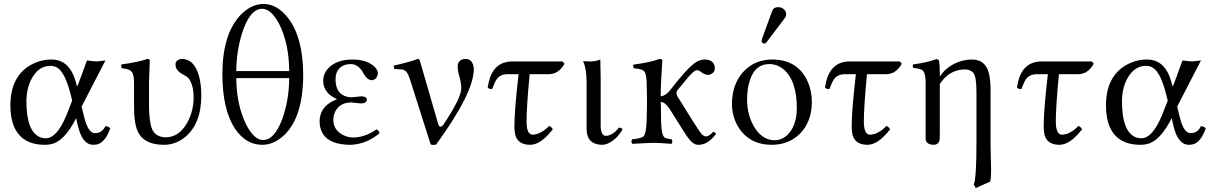

<svg xmlns="http://www.w3.org/2000/svg" viewBox="-20 -718 6112 965"><path d="M390.1 -182.1 403.8 -127Q422.9 -49.8 457 -48.8Q486.8 -48.8 502.9 -72.3Q506.8 -78.1 509.8 -84Q524.4 -83 534.2 -73.2Q509.8 -3.9 469.7 7.3Q459 9.8 446.8 9.8Q393.1 7.8 371.1 -86.9L362.8 -124Q309.1 -18.6 250 2.9Q229 9.8 206.1 9.8Q61 9.8 36.6 -131.3Q32.2 -157.7 32.2 -187Q32.2 -337.4 140.1 -394.5Q186.5 -418.9 238.8 -418.9Q328.6 -418.9 360.4 -308.6Q362.8 -299.3 365.2 -290Q367.2 -280.3 370.6 -289.1Q371.6 -291 372.1 -292L417 -414.1Q423.8 -414.1 439.9 -411.6Q456.1 -409.2 462.9 -409.2Q470.2 -409.2 488.3 -411.6Q504.4 -414.1 509.8 -414.1ZM342.8 -211.9 337.9 -231.9Q309.6 -349.6 270.5 -376Q254.4 -386.7 233.9 -387.2Q174.8 -387.2 139.6 -323.7Q113.3 -275.4 112.8 -209Q112.8 -51.8 185.5 -26.9Q197.8 -22.9 210.9 -22.9Q274.4 -24.9 327.1 -172.9Z M729 -307.1V-193.8Q729 -86.9 752 -55.2Q772.5 -28.8 812 -27.8Q883.3 -27.8 924.8 -108.4Q952.6 -162.6 953.1 -226.1Q953.1 -268.1 943.6 -293.9Q934.1 -319.8 924.6 -327.9Q915 -335.9 896 -345.7Q895.5 -345.7 895 -346.7L894 -347.2Q862.8 -365.2 861.8 -393.1Q861.8 -413.1 883.8 -420.4Q889.6 -421.9 894 -421.9Q955.6 -421.9 980 -336.4Q991.7 -293.9 991.7 -237.8Q991.7 -92.3 905.8 -25.4Q859.4 9.8 803.7 9.8Q694.3 9.8 667 -70.8Q653.8 -109.9 653.8 -178.2V-303.2Q653.8 -352.1 634.3 -364.3Q620.6 -372.1 591.8 -375Q588.4 -387.7 589.8 -394Q677.7 -406.2 720.7 -421.9Q731.4 -420.9 732.9 -415Q732.9 -414.1 729 -307.1Z M1433.6 -360.8Q1432.6 -502 1381.3 -601.1Q1342.8 -672.9 1297.9 -673.8Q1235.8 -673.8 1196.8 -551.8Q1168.5 -461.4 1167.5 -360.8ZM1433.6 -325.2H1167.5Q1168.5 -192.4 1216.8 -92.8Q1255.9 -15.1 1302.7 -14.2Q1358.4 -14.2 1397.5 -116.7Q1432.6 -210.9 1433.6 -325.2ZM1097.7 -344.2Q1097.7 -546.9 1189.9 -643.6Q1242.2 -697.3 1303.7 -698.2Q1373 -698.2 1427.2 -628.4Q1502.9 -530.8 1503.9 -344.2Q1503.9 -114.7 1394.5 -26.9Q1348.1 9.8 1297.9 9.8Q1215.8 9.8 1160.6 -71.8Q1098.1 -167 1097.7 -344.2Z M1655.3 -115.2Q1655.3 -65.9 1703.1 -40Q1727.5 -27.3 1754.4 -26.9Q1814.5 -27.3 1872.6 -67.9Q1886.7 -61 1887.2 -47.9Q1821.8 6.3 1743.7 9.8Q1605.5 9.8 1588.4 -84.5Q1586.4 -96.2 1586.4 -107.9Q1586.4 -174.8 1649.9 -208.5Q1661.6 -214.4 1673.3 -219.2V-220.2Q1605 -249.5 1604.5 -312Q1604.5 -357.9 1646 -389.2Q1686 -418.5 1750.5 -418.9Q1825.7 -418.9 1863.8 -381.3Q1878.9 -365.2 1879.4 -350.1Q1876 -317.9 1848.6 -314.9Q1827.6 -314.9 1809.1 -345.2L1808.6 -346.2Q1783.7 -395 1744.6 -396Q1690.4 -396 1672.4 -353.5Q1666.5 -337.9 1666.5 -318.8Q1666.5 -245.1 1726.1 -231.4Q1736.8 -229 1747.6 -229Q1748 -229 1757.8 -230Q1792 -233.9 1796.4 -233.9Q1823.2 -232.9 1824.2 -216.8Q1821.8 -198.7 1795.4 -198.2Q1791.5 -198.2 1772 -200.2Q1751 -202.6 1746.6 -203.1Q1687 -203.1 1664.1 -155.8Q1655.3 -136.7 1655.3 -115.2Z M2038.6 -325.2Q2025.9 -364.7 2002.9 -368.2Q1999.5 -368.7 1997.6 -369.1L1962.4 -371.1Q1958 -381.8 1959.5 -388.2Q2043.9 -407.7 2079.6 -421.9Q2087.4 -421.9 2090.8 -411.1Q2091.3 -409.7 2091.3 -409.2L2182.6 -94.2Q2188.5 -73.7 2203.1 -85.4Q2206.1 -88.4 2207.5 -89.8Q2298.3 -225.6 2298.3 -272.9Q2298.3 -304.2 2286.1 -342.8Q2280.3 -362.3 2280.3 -382.8Q2280.3 -413.1 2307.1 -420.4Q2313.5 -421.9 2319.3 -421.9Q2352.5 -421.9 2359.9 -383.8Q2361.3 -376 2361.3 -369.1Q2360.4 -251 2172.4 7.8Q2157.7 13.2 2144.5 7.8Z M2552.2 -409.2H2807.1L2817.4 -397.9Q2788.1 -345.7 2739.3 -345.2H2642.1Q2626 -177.2 2626.5 -103Q2627.4 -42 2657.2 -41Q2698.2 -42.5 2740.2 -85Q2753.9 -78.6 2758.3 -67.9Q2698.2 9.3 2645.5 9.8Q2583 9.8 2569.8 -40Q2565.4 -57.6 2565.4 -81.1Q2565.4 -165.5 2586.4 -345.2H2533.2Q2493.2 -345.2 2476.1 -319.3Q2466.3 -304.7 2453.1 -270Q2436.5 -271 2431.2 -277.8Q2447.3 -393.6 2531.2 -407.2Q2542 -409.2 2552.2 -409.2Z M2928.2 -307.1Q2927.7 -374 2911.1 -409.2L2913.1 -411.1Q2925.3 -409.2 2952.1 -409.2Q2974.6 -409.7 2997.1 -418.9Q2997.1 -418 2999 -327.1V-85Q3000 -36.1 3024.4 -35.2Q3059.1 -36.1 3091.3 -77.1Q3105 -74.2 3106.9 -70.8Q3107.9 -68.4 3108.4 -66.9Q3080.1 -17.6 3037.1 2.4Q3020 9.8 3005.4 9.8Q2929.2 7.8 2928.2 -67.9Z M3302.7 -108.9Q3304.2 -38.6 3320.3 -26.9Q3329.6 -20.5 3355 -18.1Q3363.3 -6.3 3355 4.9Q3346.2 4.4 3326.2 2.9Q3288.1 0 3267.1 0Q3243.7 0 3206.5 2.4Q3175.8 4.4 3157.7 4.9Q3149.4 -6.8 3157.7 -18.1Q3204.6 -22 3215.3 -33.7Q3228 -49.3 3230 -108.9Q3231.9 -175.3 3231.9 -220.7Q3231.9 -248.5 3230 -307.1Q3228.5 -354.5 3212.4 -364.3Q3200.2 -371.6 3165 -375Q3161.6 -387.2 3163.1 -393.1Q3250.5 -404.8 3295.9 -421.9Q3307.6 -420.9 3309.1 -415Q3309.1 -413.6 3302.7 -311.5Q3300.8 -274.9 3300.8 -233.9Q3323.7 -235.4 3346.2 -262.2L3381.8 -307.1Q3451.7 -394 3488.3 -411.1Q3505.9 -418.9 3523.9 -418.9Q3571.8 -417 3572.8 -374Q3572.8 -353.5 3551.3 -344.2Q3544.9 -341.8 3539.1 -341.8Q3519.5 -342.3 3503.9 -356Q3494.6 -364.7 3482.9 -365.2Q3466.3 -365.2 3426.3 -314.9Q3421.4 -309.1 3417 -303.2L3382.8 -262.2Q3379.9 -257.3 3379.9 -249Q3380.4 -237.3 3397.9 -212.9L3466.8 -102.1Q3502.4 -46.9 3510.3 -40Q3520 -32.7 3528.8 -32.2Q3545.9 -33.7 3564.9 -56.2Q3576.7 -51.3 3579.1 -44.9Q3540 5.4 3499.5 9.3Q3493.7 9.8 3487.8 9.8Q3462.4 9.8 3433.6 -31.7Q3425.3 -43.9 3415 -60.1L3344.7 -171.9Q3322.8 -204.6 3301.3 -206.1Q3301.3 -178.2 3302.7 -108.9Z M3889.6 -682.1Q3916.5 -682.1 3928.2 -660.2Q3931.2 -653.3 3931.6 -647Q3931.2 -636.7 3925.8 -628.9L3833.5 -506.8Q3827.1 -499.5 3821.8 -499Q3809.1 -500.5 3807.6 -512.2Q3808.1 -516.6 3809.6 -522L3861.8 -665Q3869.1 -681.6 3889.6 -682.1ZM3658.7 -194.8Q3659.2 -290 3711.4 -352.1Q3769.5 -418.5 3860.8 -418.9Q3987.3 -418.9 4037.6 -312Q4060.5 -262.2 4060.5 -204.1Q4059.6 -104.5 3998.5 -43.9Q3941.9 9.8 3858.9 9.8Q3745.6 9.8 3689.9 -81.1Q3659.2 -133.3 3658.7 -194.8ZM3846.7 -396Q3765.6 -396 3742.2 -290Q3734.9 -255.9 3734.9 -216.8Q3734.9 -138.2 3773.4 -75.7Q3813 -13.7 3872.6 -13.2Q3922.9 -13.2 3955.6 -61.5Q3984.4 -105.5 3984.9 -173.8Q3984.9 -314.9 3916.5 -371.1Q3885.3 -395.5 3846.7 -396Z M4247.6 -409.2H4502.4L4512.7 -397.9Q4483.4 -345.7 4434.6 -345.2H4337.4Q4321.3 -177.2 4321.8 -103Q4322.8 -42 4352.5 -41Q4393.6 -42.5 4435.5 -85Q4449.2 -78.6 4453.6 -67.9Q4393.6 9.3 4340.8 9.8Q4278.3 9.8 4265.1 -40Q4260.7 -57.6 4260.7 -81.1Q4260.7 -165.5 4281.7 -345.2H4228.5Q4188.5 -345.2 4171.4 -319.3Q4161.6 -304.7 4148.4 -270Q4131.8 -271 4126.5 -277.8Q4142.6 -393.6 4226.6 -407.2Q4237.3 -409.2 4247.6 -409.2Z M4705.6 -335.9Q4736.3 -382.3 4793.9 -405.3Q4828.1 -418.5 4864.7 -418.9Q4932.6 -418.9 4950.2 -350.1Q4958.5 -317.4 4958.5 -268.1V5.9Q4958.5 32.2 4960 80.6Q4961.4 120.1 4961.4 137.2Q4961.4 176.8 4956.5 194.8L4884.3 227.1L4874.5 210Q4887.7 172.4 4887.7 5.9V-256.8Q4887.7 -329.6 4873.5 -350.1Q4858.9 -368.7 4829.6 -369.1Q4750.5 -368.2 4703.6 -295.9V-68.8Q4703.6 -17.6 4702.1 -12.2Q4695.3 8.8 4675.3 9.8Q4640.1 9.8 4633.3 -12.7Q4632.8 -14.6 4632.3 -16.1Q4632.3 -18.1 4632.3 -68.8V-312Q4630.4 -356.4 4613.8 -366.7Q4601.1 -373.5 4570.3 -377Q4565.9 -385.3 4568.4 -394Q4640.1 -403.8 4686.5 -420.9Q4696.3 -419.9 4698.7 -415Q4703.6 -398.9 4703.6 -348.1V-335.9Z M5212.4 -409.2H5467.3L5477.5 -397.9Q5448.2 -345.7 5399.4 -345.2H5302.2Q5286.1 -177.2 5286.6 -103Q5287.6 -42 5317.4 -41Q5358.4 -42.5 5400.4 -85Q5414.1 -78.6 5418.5 -67.9Q5358.4 9.3 5305.7 9.8Q5243.2 9.8 5230 -40Q5225.6 -57.6 5225.6 -81.1Q5225.6 -165.5 5246.6 -345.2H5193.4Q5153.3 -345.2 5136.2 -319.3Q5126.5 -304.7 5113.3 -270Q5096.7 -271 5091.3 -277.8Q5107.4 -393.6 5191.4 -407.2Q5202.1 -409.2 5212.4 -409.2Z M5896.5 -182.1 5910.2 -127Q5929.2 -49.8 5963.4 -48.8Q5993.2 -48.8 6009.3 -72.3Q6013.2 -78.1 6016.1 -84Q6030.8 -83 6040.5 -73.2Q6016.1 -3.9 5976.1 7.3Q5965.3 9.8 5953.1 9.8Q5899.4 7.8 5877.4 -86.9L5869.1 -124Q5815.4 -18.6 5756.3 2.9Q5735.4 9.8 5712.4 9.8Q5567.4 9.8 5543 -131.3Q5538.6 -157.7 5538.6 -187Q5538.6 -337.4 5646.5 -394.5Q5692.9 -418.9 5745.1 -418.9Q5835 -418.9 5866.7 -308.6Q5869.1 -299.3 5871.6 -290Q5873.5 -280.3 5877 -289.1Q5877.9 -291 5878.4 -292L5923.3 -414.1Q5930.2 -414.1 5946.3 -411.6Q5962.4 -409.2 5969.2 -409.2Q5976.6 -409.2 5994.6 -411.6Q6010.7 -414.1 6016.1 -414.1ZM5849.1 -211.9 5844.2 -231.9Q5815.9 -349.6 5776.9 -376Q5760.7 -386.7 5740.2 -387.2Q5681.2 -387.2 5646 -323.7Q5619.6 -275.4 5619.1 -209Q5619.1 -51.8 5691.9 -26.9Q5704.1 -22.9 5717.3 -22.9Q5780.8 -24.9 5833.5 -172.9Z"/></svg>

Font: Linux Libertine Display O
Style: Regular
Weight: 400
Designer: Philipp H. Poll
Foundry: Philipp H. Poll
Version: Version 5.0.9